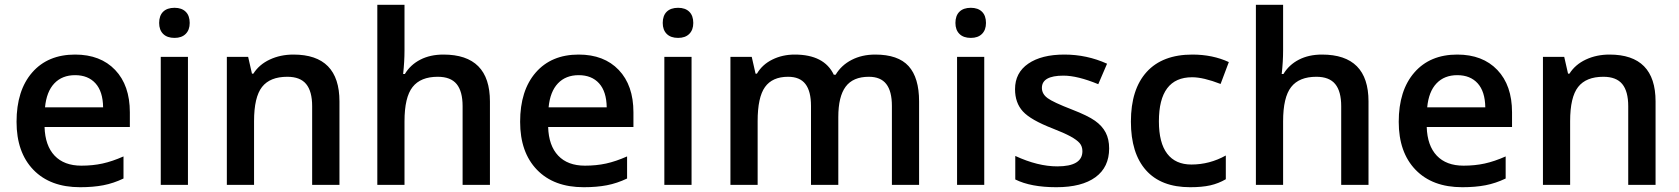

<svg xmlns="http://www.w3.org/2000/svg" viewBox="-20 -780 7082 810"><path d="M317.9 9.8Q191.9 9.8 120.8 -63.7Q49.8 -137.2 49.8 -266.1Q49.8 -398.4 115.7 -474.1Q181.6 -549.8 296.9 -549.8Q403.8 -549.8 465.8 -484.9Q527.8 -419.9 527.8 -306.2V-244.1H168Q170.4 -165.5 210.4 -123.3Q250.5 -81.1 323.2 -81.1Q371.1 -81.1 412.4 -90.1Q453.6 -99.1 501 -120.1V-26.9Q459 -6.8 416 1.5Q373 9.8 317.9 9.8ZM296.9 -462.9Q242.2 -462.9 209.2 -428.2Q176.3 -393.6 169.9 -327.1H415Q414.1 -394 382.8 -428.5Q351.6 -462.9 296.9 -462.9Z M772.9 0H658.2V-540H772.9ZM651.4 -683.1Q651.4 -713.9 668.2 -730.5Q685.1 -747.1 716.3 -747.1Q746.6 -747.1 763.4 -730.5Q780.3 -713.9 780.3 -683.1Q780.3 -653.8 763.4 -637Q746.6 -620.1 716.3 -620.1Q685.1 -620.1 668.2 -637Q651.4 -653.8 651.4 -683.1Z M1412.1 0H1296.9V-332Q1296.9 -394.5 1271.7 -425.3Q1246.6 -456.1 1191.9 -456.1Q1119.1 -456.1 1085.4 -413.1Q1051.8 -370.1 1051.8 -269V0H937V-540H1026.9L1043 -469.2H1048.8Q1073.2 -507.8 1118.2 -528.8Q1163.1 -549.8 1217.8 -549.8Q1412.1 -549.8 1412.1 -352.1Z M2046.9 0H1931.6V-332Q1931.6 -394.5 1906.5 -425.3Q1881.3 -456.1 1826.7 -456.1Q1754.4 -456.1 1720.5 -412.8Q1686.5 -369.6 1686.5 -268.1V0H1571.8V-759.8H1686.5V-566.9Q1686.5 -520.5 1680.7 -467.8H1688Q1711.4 -506.8 1753.2 -528.3Q1794.9 -549.8 1850.6 -549.8Q2046.9 -549.8 2046.9 -352.1Z M2442.4 9.8Q2316.4 9.8 2245.4 -63.7Q2174.3 -137.2 2174.3 -266.1Q2174.3 -398.4 2240.2 -474.1Q2306.2 -549.8 2421.4 -549.8Q2528.3 -549.8 2590.3 -484.9Q2652.3 -419.9 2652.3 -306.2V-244.1H2292.5Q2294.9 -165.5 2335 -123.3Q2375 -81.1 2447.8 -81.1Q2495.6 -81.1 2536.9 -90.1Q2578.1 -99.1 2625.5 -120.1V-26.9Q2583.5 -6.8 2540.5 1.5Q2497.6 9.8 2442.4 9.8ZM2421.4 -462.9Q2366.7 -462.9 2333.7 -428.2Q2300.8 -393.6 2294.4 -327.1H2539.6Q2538.6 -394 2507.3 -428.5Q2476.1 -462.9 2421.4 -462.9Z M2897.5 0H2782.7V-540H2897.5ZM2775.9 -683.1Q2775.9 -713.9 2792.7 -730.5Q2809.6 -747.1 2840.8 -747.1Q2871.1 -747.1 2887.9 -730.5Q2904.8 -713.9 2904.8 -683.1Q2904.8 -653.8 2887.9 -637Q2871.1 -620.1 2840.8 -620.1Q2809.6 -620.1 2792.7 -637Q2775.9 -653.8 2775.9 -683.1Z M3516.6 0H3401.4V-333Q3401.4 -395 3377.9 -425.5Q3354.5 -456.1 3304.7 -456.1Q3238.3 -456.1 3207.3 -412.8Q3176.3 -369.6 3176.3 -269V0H3061.5V-540H3151.4L3167.5 -469.2H3173.3Q3195.8 -507.8 3238.5 -528.8Q3281.2 -549.8 3332.5 -549.8Q3457 -549.8 3497.6 -464.8H3505.4Q3529.3 -504.9 3572.8 -527.3Q3616.2 -549.8 3672.4 -549.8Q3769 -549.8 3813.2 -501Q3857.4 -452.1 3857.4 -352.1V0H3742.7V-333Q3742.7 -395 3719 -425.5Q3695.3 -456.1 3645.5 -456.1Q3578.6 -456.1 3547.6 -414.3Q3516.6 -372.6 3516.6 -286.1Z M4132.3 0H4017.6V-540H4132.3ZM4010.7 -683.1Q4010.7 -713.9 4027.6 -730.5Q4044.4 -747.1 4075.7 -747.1Q4106 -747.1 4122.8 -730.5Q4139.6 -713.9 4139.6 -683.1Q4139.6 -653.8 4122.8 -637Q4106 -620.1 4075.7 -620.1Q4044.4 -620.1 4027.6 -637Q4010.7 -653.8 4010.7 -683.1Z M4659.2 -153.8Q4659.2 -74.7 4601.6 -32.5Q4543.9 9.8 4436.5 9.8Q4328.6 9.8 4263.2 -22.9V-122.1Q4358.4 -78.1 4440.4 -78.1Q4546.4 -78.1 4546.4 -142.1Q4546.4 -162.6 4534.7 -176.3Q4522.9 -189.9 4496.1 -204.6Q4469.2 -219.2 4421.4 -237.8Q4328.1 -273.9 4295.2 -310.1Q4262.2 -346.2 4262.2 -403.8Q4262.2 -473.1 4318.1 -511.5Q4374 -549.8 4470.2 -549.8Q4565.4 -549.8 4650.4 -511.2L4613.3 -424.8Q4525.9 -460.9 4466.3 -460.9Q4375.5 -460.9 4375.5 -409.2Q4375.5 -383.8 4399.2 -366.2Q4422.9 -348.6 4502.4 -317.9Q4569.3 -292 4599.6 -270.5Q4629.9 -249 4644.5 -220.9Q4659.2 -192.9 4659.2 -153.8Z M5001 9.8Q4878.4 9.8 4814.7 -61.8Q4751 -133.3 4751 -267.1Q4751 -403.3 4817.6 -476.6Q4884.3 -549.8 5010.3 -549.8Q5095.7 -549.8 5164.1 -518.1L5129.4 -425.8Q5056.6 -454.1 5009.3 -454.1Q4869.1 -454.1 4869.1 -268.1Q4869.1 -177.2 4904.1 -131.6Q4939 -85.9 5006.3 -85.9Q5083 -85.9 5151.4 -124V-23.9Q5120.6 -5.9 5085.7 2Q5050.8 9.8 5001 9.8Z M5753.4 0H5638.2V-332Q5638.2 -394.5 5613 -425.3Q5587.9 -456.1 5533.2 -456.1Q5460.9 -456.1 5427 -412.8Q5393.1 -369.6 5393.1 -268.1V0H5278.3V-759.8H5393.1V-566.9Q5393.1 -520.5 5387.2 -467.8H5394.5Q5418 -506.8 5459.7 -528.3Q5501.5 -549.8 5557.1 -549.8Q5753.4 -549.8 5753.4 -352.1Z M6148.9 9.8Q6022.9 9.8 5951.9 -63.7Q5880.9 -137.2 5880.9 -266.1Q5880.9 -398.4 5946.8 -474.1Q6012.7 -549.8 6127.9 -549.8Q6234.9 -549.8 6296.9 -484.9Q6358.9 -419.9 6358.9 -306.2V-244.1H5999Q6001.5 -165.5 6041.5 -123.3Q6081.5 -81.1 6154.3 -81.1Q6202.1 -81.1 6243.4 -90.1Q6284.7 -99.1 6332 -120.1V-26.9Q6290 -6.8 6247.1 1.5Q6204.1 9.8 6148.9 9.8ZM6127.9 -462.9Q6073.2 -462.9 6040.3 -428.2Q6007.3 -393.6 6001 -327.1H6246.1Q6245.1 -394 6213.9 -428.5Q6182.6 -462.9 6127.9 -462.9Z M6964.4 0H6849.1V-332Q6849.1 -394.5 6824 -425.3Q6798.8 -456.1 6744.1 -456.1Q6671.4 -456.1 6637.7 -413.1Q6604 -370.1 6604 -269V0H6489.3V-540H6579.1L6595.2 -469.2H6601.1Q6625.5 -507.8 6670.4 -528.8Q6715.3 -549.8 6770 -549.8Q6964.4 -549.8 6964.4 -352.1Z"/></svg>

Font: f0_41340          
Style: Regular
Weight: 600
Foundry: Ascender Corporation
Version: Version 1.10